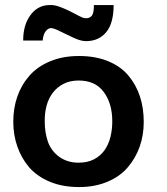

<svg xmlns="http://www.w3.org/2000/svg" viewBox="-20 -738 668 769"><path d="M324.7 -573.2Q303.7 -573.2 275.4 -586.4Q261.2 -593.3 247.6 -599.6Q233.9 -606 221.2 -612.3Q195.3 -625.5 184.1 -625.5Q173.3 -625.5 163.3 -613.3Q153.3 -601.1 150.9 -575.7H72.8Q72.8 -638.2 102.1 -677.7Q131.8 -717.8 179.2 -717.8Q197.3 -718.8 218.8 -710.9Q240.2 -703.1 260 -693.1Q279.8 -683.1 295.7 -674.6Q311.5 -666 318.4 -665.5Q319.8 -665.5 322.3 -665.3Q324.7 -665 325.7 -665Q340.3 -665 348.4 -676Q356.4 -687 356 -717.8H435.1Q435.1 -645.5 405.8 -609.6Q376.5 -573.7 325.2 -573.2ZM296.9 11.2Q231 11.2 180.2 -9.8Q129.4 -30.8 97.2 -67.4Q65.9 -104 49.6 -150.6Q33.2 -197.3 33.2 -250.5Q33.2 -305.2 49.6 -351.8Q65.9 -398.4 98.1 -435.1Q130.4 -471.7 181.2 -492.7Q231.9 -513.7 296.4 -513.7Q362.3 -513.7 412.8 -492.9Q463.4 -472.2 494.1 -435.5Q524.9 -398.9 540.3 -352.3Q555.7 -305.7 555.7 -249.5Q555.7 -196.8 539.6 -150.9Q523.4 -105 492.2 -68.4Q461.4 -31.7 410.9 -10.3Q360.4 11.2 296.9 11.2ZM294.4 -86.4Q331.1 -86.4 356.9 -100.1Q382.8 -113.8 398.9 -136.7Q415 -159.7 422.4 -189.7Q429.7 -219.7 429.7 -252Q429.7 -323.7 395.5 -369.6Q361.8 -415.5 294.9 -415.5Q260.3 -415.5 234.6 -402.3Q209 -389.2 191.9 -366.9Q174.8 -344.7 166.7 -315.2Q158.7 -285.6 159.2 -252Q159.2 -207 171.9 -170.4Q178.2 -152.3 189.7 -137Q201.2 -121.6 216.6 -110.4Q231.9 -99.1 251.5 -92.8Q271 -86.4 294.4 -86.4Z"/></svg>

Font: Ride
Style: Bold
Weight: 700
Version: Version 3.000